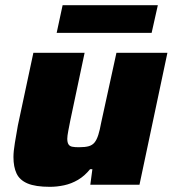

<svg xmlns="http://www.w3.org/2000/svg" viewBox="-20 -714 667 742"><path d="M173 8Q117 8 86.5 -5Q56 -18 44 -43.5Q32 -69 32 -107Q32 -129 37.5 -162Q43 -195 49 -229L109 -510H307L252 -250Q248 -230 244 -209Q240 -188 240 -178Q240 -164 244.5 -156.5Q249 -149 259 -147Q269 -145 285 -145Q309 -145 323 -149Q337 -153 345.5 -163.5Q354 -174 360 -193Q366 -212 371 -240L430 -510H627L519 0H329L337 -60H328Q307 -34 281.5 -19Q256 -4 228 2Q200 8 173 8ZM199 -587 222 -694H590L566 -587Z"/></svg>

Font: Saira SemiExpanded ExtraBold
Style: Italic
Weight: 800
Width: 6
Italic angle: -12°
Designer: Hector Gatti with collaboration of the Omnibus-Type team
Foundry: Omnibus-Type
Version: Version 1.101